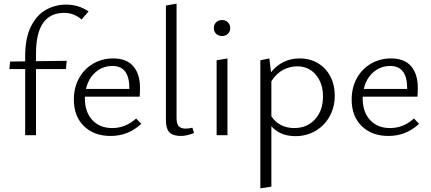

<svg xmlns="http://www.w3.org/2000/svg" viewBox="-20 -736 2344 1045"><path d="M176 -445V-403L343 -405L339 -360H176V0H117V-360H31L35 -401L117 -402V-431Q117 -530 149 -593Q181 -656 231.5 -683.5Q282 -711 340 -711Q407 -711 462 -674L424 -630Q382 -666 330 -666Q176 -666 176 -445Z M749 -62Q678 4 582 4Q492 4 437 -49.5Q382 -103 382 -194Q382 -259 410 -310Q438 -361 487 -389.5Q536 -418 596 -418Q669 -418 705.5 -375.5Q742 -333 742 -258Q742 -225 740 -210H442V-201Q442 -126 482.5 -82.5Q523 -39 591 -39Q663 -39 721 -91ZM448 -252H684V-256Q684 -377 592 -377Q539 -377 500 -343Q461 -309 448 -252Z M883 -82V-706L941 -716V-92Q941 -63 952.5 -49.5Q964 -36 990 -36Q1008 -36 1027 -41L1036 -12Q995 4 965 4Q921 4 902 -16Q883 -36 883 -82Z M1144 -583Q1144 -603 1156.5 -615Q1169 -627 1189 -627Q1208 -627 1220.5 -614.5Q1233 -602 1233 -583Q1233 -564 1220.5 -552Q1208 -540 1189 -540Q1169 -540 1156.5 -552Q1144 -564 1144 -583ZM1159 -408 1218 -418V0H1159Z M1802 -216Q1802 -153 1774 -102.5Q1746 -52 1697 -23.5Q1648 5 1588 5Q1505 5 1457 -49V280L1397 289V-408L1446 -418L1455 -343Q1517 -418 1610 -418Q1667 -418 1710.5 -392Q1754 -366 1778 -320Q1802 -274 1802 -216ZM1738 -211Q1738 -282 1699.5 -328.5Q1661 -375 1597 -375Q1557 -375 1520.5 -355.5Q1484 -336 1457 -294V-103Q1478 -71 1510 -55Q1542 -39 1581 -39Q1651 -39 1694.5 -86.5Q1738 -134 1738 -211Z M2261 -62Q2190 4 2094 4Q2004 4 1949 -49.5Q1894 -103 1894 -194Q1894 -259 1922 -310Q1950 -361 1999 -389.5Q2048 -418 2108 -418Q2181 -418 2217.5 -375.5Q2254 -333 2254 -258Q2254 -225 2252 -210H1954V-201Q1954 -126 1994.5 -82.5Q2035 -39 2103 -39Q2175 -39 2233 -91ZM1960 -252H2196V-256Q2196 -377 2104 -377Q2051 -377 2012 -343Q1973 -309 1960 -252Z"/></svg>

Font: Ysabeau Infant Semilight
Style: Regular
Weight: 300
Designer: Christian Thalmann (Catharsis Fonts)
Version: Version 0.003